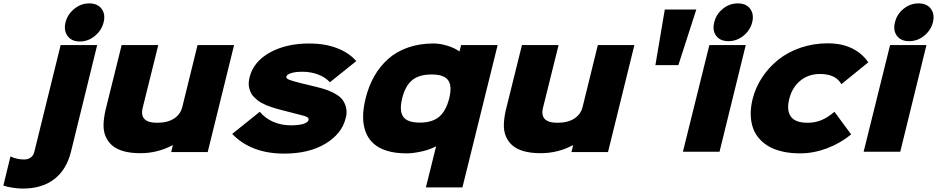

<svg xmlns="http://www.w3.org/2000/svg" viewBox="-199 -896 5534 1134"><path d="M375 -629.9 220.2 0Q194.3 105.5 122.1 161.6Q49.8 217.8 -64.9 217.8Q-90.3 217.8 -124.5 212.6Q-158.7 207.5 -179.2 200.2L-137.2 27.8Q-100.6 45.9 -56.2 45.9Q-33.2 45.9 -17.1 33.9Q-1 22 3.9 0L159.2 -629.9ZM413.1 -764.2Q400.9 -716.3 361.1 -683.6Q321.3 -650.9 272.9 -650.9Q223.6 -650.9 200 -683.6Q176.3 -716.3 188 -764.2Q200.2 -811.5 239.7 -843.8Q279.3 -876 328.1 -876Q377.4 -876 401.1 -844Q424.8 -812 413.1 -764.2Z M1183.6 -629.9 1027.8 2H812L821.8 -38.1H819.8Q731.4 8.8 629.9 8.8Q573.2 8.8 531.2 -2.9Q489.3 -14.6 463.9 -36.6Q438.5 -58.6 425 -89.8Q411.6 -121.1 412.6 -159.9Q413.6 -198.7 423.8 -244.1L519.5 -629.9H735.8L644.5 -262.2Q620.6 -170.9 729 -170.9Q790.5 -170.9 828.9 -195.8Q867.2 -220.7 877.9 -265.1L967.8 -629.9Z M1842.3 -196.8Q1819.8 -105.5 1722.7 -47.1Q1625.5 11.2 1479.5 11.2Q1284.2 11.2 1172.4 -105L1335.4 -235.8Q1368.2 -196.3 1416 -176Q1463.9 -155.8 1518.6 -155.8Q1566.4 -155.8 1593 -164.3Q1619.6 -172.9 1623.5 -187Q1626 -197.8 1615 -204.3Q1604 -210.9 1568.4 -219.2Q1564 -220.2 1517.3 -232.4Q1470.7 -244.6 1463.4 -246.1Q1446.8 -250.5 1433.3 -254.4Q1419.9 -258.3 1403.3 -263.7Q1386.7 -269 1373.5 -274.9Q1360.4 -280.8 1345.9 -288.3Q1331.5 -295.9 1320.8 -304.9Q1310.1 -314 1299.8 -324.2Q1289.6 -334.5 1283.4 -347.2Q1277.3 -359.9 1273.4 -374Q1269.5 -388.2 1270 -405.3Q1270.5 -422.4 1275.4 -440.9Q1297.9 -531.2 1394 -585.2Q1490.2 -639.2 1627.4 -639.2Q1718.8 -639.2 1790 -612.3Q1861.3 -585.4 1905.3 -535.2L1749.5 -410.2Q1723.1 -439.5 1680.2 -455.8Q1637.2 -472.2 1587.4 -472.2Q1545.4 -472.2 1520.3 -464.1Q1495.1 -456.1 1492.2 -442.9Q1490.2 -432.6 1508.1 -425.3Q1525.9 -418 1574.2 -405.8L1669.4 -382.8Q1708.5 -373.5 1738.3 -362.3Q1768.1 -351.1 1792.2 -335.2Q1816.4 -319.3 1828.9 -299.6Q1841.3 -279.8 1846.2 -253.9Q1851.1 -228 1842.3 -196.8Z M2454.1 -314.9Q2472.2 -387.7 2448 -421.9Q2423.8 -456.1 2350.1 -456.1Q2275.4 -456.1 2234.6 -421.9Q2193.8 -387.7 2176.3 -314.9Q2158.2 -241.7 2182.4 -206.8Q2206.5 -171.9 2280.3 -171.9Q2354.5 -171.9 2395 -206.5Q2435.5 -241.2 2454.1 -314.9ZM2740.2 -629.9 2532.2 210.9H2316.4L2376.5 -30.8H2374Q2339.8 -12.2 2290.3 -1.2Q2240.7 9.8 2201.2 9.8Q2135.3 9.8 2085.9 -5.6Q2036.6 -21 2006.1 -49.1Q1975.6 -77.1 1960.4 -117.4Q1945.3 -157.7 1945.6 -207Q1945.8 -256.3 1960.4 -314.9Q1978.5 -388.2 2012 -446.8Q2045.4 -505.4 2094.7 -548.8Q2144 -592.3 2211.9 -615.7Q2279.8 -639.2 2361.3 -639.2Q2399.4 -639.2 2442.9 -626Q2486.3 -612.8 2513.2 -592.8H2515.1L2524.4 -629.9Z M3547.9 -629.9 3392.1 2H3176.3L3186 -38.1H3184.1Q3095.7 8.8 2994.1 8.8Q2937.5 8.8 2895.5 -2.9Q2853.5 -14.6 2828.1 -36.6Q2802.7 -58.6 2789.3 -89.8Q2775.9 -121.1 2776.9 -159.9Q2777.8 -198.7 2788.1 -244.1L2883.8 -629.9H3100.1L3008.8 -262.2Q2984.9 -170.9 3093.3 -170.9Q3154.8 -170.9 3193.1 -195.8Q3231.4 -220.7 3242.2 -265.1L3332 -629.9Z M3727.5 -839.8H3913.6L3807.6 -511.2H3671.9Z M4205.6 -629.9 4050.8 0H3834.5L3990.7 -629.9ZM4243.7 -764.2Q4231.4 -716.8 4191.9 -684.8Q4152.3 -652.8 4103.5 -652.8Q4054.2 -652.8 4030.8 -684.8Q4007.3 -716.8 4019.5 -764.2Q4030.8 -812 4070.3 -844Q4109.9 -876 4158.7 -876Q4208 -876 4231.7 -844Q4255.4 -812 4243.7 -764.2Z M4729.5 -235.8 4828.1 -102.1Q4762.7 -48.8 4684.1 -19.5Q4605.5 9.8 4526.4 9.8Q4467.3 9.8 4419.2 -1.7Q4371.1 -13.2 4337.2 -33.9Q4303.2 -54.7 4279.8 -83.7Q4256.3 -112.8 4245.6 -148.7Q4234.9 -184.6 4234.9 -225.3Q4234.9 -266.1 4246.1 -311Q4263.2 -379.4 4302.5 -439Q4341.8 -498.5 4397.9 -543.5Q4454.1 -588.4 4529.8 -614.3Q4605.5 -640.1 4689.5 -640.1Q4772 -640.1 4832.5 -610.8Q4893.1 -581.5 4929.2 -527.8L4770.5 -398.9Q4736.8 -459 4644.5 -459Q4574.7 -459 4526.6 -418.5Q4478.5 -377.9 4462.4 -311Q4445.8 -245.1 4471.7 -208Q4497.6 -170.9 4571.3 -170.9Q4614.7 -170.9 4652.1 -186.3Q4689.5 -201.7 4729.5 -235.8Z M5272.9 -629.9 5118.2 0H4901.9L5058.1 -629.9ZM5311 -764.2Q5298.8 -716.8 5259.3 -684.8Q5219.7 -652.8 5170.9 -652.8Q5121.6 -652.8 5098.1 -684.8Q5074.7 -716.8 5086.9 -764.2Q5098.1 -812 5137.7 -844Q5177.2 -876 5226.1 -876Q5275.4 -876 5299.1 -844Q5322.8 -812 5311 -764.2Z"/></svg>

Font: Sinkin Sans 900 X Black Italic
Style: Regular
Weight: 950
Italic angle: -112°
Designer: Keith Bates
Foundry: K-Type
Version: Sinkin Sans (version 1.0)  by Keith Bates   •   © 2014   www